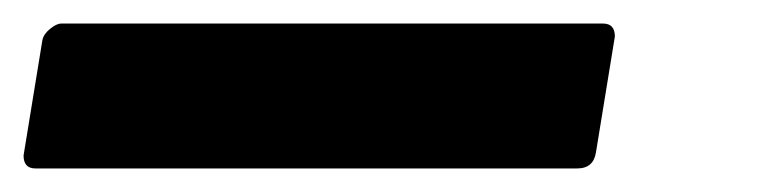

<svg xmlns="http://www.w3.org/2000/svg" viewBox="-59 37 645 163"><path d="M431 180H-29Q-39 180 -39 169L-23 71Q-22 66 -16.5 61.5Q-11 57 -7 57H453Q463 57 463 68L447 166Q445 180 431 180Z"/></svg>

Font: YamahaIndonesia935. App
Style: Bold Italic
Weight: 700
Italic angle: -10°
Designer: Dalton Maag Ltd
Foundry: Dalton Maag Ltd
Version: Version 1.002; January 01, 2024; Regular/Italic